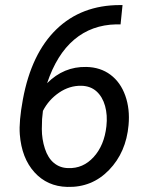

<svg xmlns="http://www.w3.org/2000/svg" viewBox="-20 -732 590 762"><path d="M466.3 -711.9 458.5 -635.3H441.4Q343.8 -633.3 274.4 -574.7Q205.1 -516.1 167 -401.9Q233.4 -468.3 322.3 -466.3Q378.4 -465.3 418.5 -435.3Q458.5 -405.3 477.3 -352.3Q496.1 -299.3 490.2 -235.4Q480.5 -127.4 412.8 -57.4Q345.2 12.7 246.6 9.8Q167.5 7.8 116.7 -48.3Q65.9 -104.5 58.6 -198.7Q54.7 -250 70.8 -337.4Q104.5 -519.5 203.9 -615.7Q303.2 -711.9 456.5 -711.9ZM303.2 -391.6Q255.9 -392.6 214.4 -364.3Q172.9 -335.9 150.4 -292L147 -259.3L146 -219.7Q146 -179.7 158.2 -142.1Q170.4 -104.5 194.3 -85Q218.3 -65.4 250.5 -64.9Q309.6 -62.5 351.8 -108.9Q394 -155.3 402.3 -231Q407.2 -274.9 397 -311.5Q386.7 -348.1 363 -369.4Q339.4 -390.6 303.2 -391.6Z"/></svg>

Font: RobotoDraft
Style: Italic
Weight: 400
Italic angle: -12°
Version: Version 2.001101; 2014